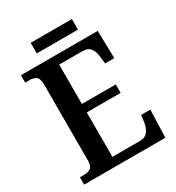

<svg xmlns="http://www.w3.org/2000/svg" viewBox="-199 -965 995 1085"><g transform="rotate(-30 299.0 -422.5)"><path d="M29 0V-48H58Q83 -48 99.5 -59.5Q116 -71 116 -110V-599Q116 -643 99 -654.5Q82 -666 58 -666H29V-714H530L534 -534H474L469 -579Q466 -614 450 -636Q434 -658 399 -658H246V-401H467V-346H246V-56H425Q461 -56 477.5 -79Q494 -102 499 -135L505 -180H565L559 0ZM168 -776V-845H437V-776Z"/></g></svg>

Font: Noto Serif Tamil SemiCondensed SemiBold
Style: Regular
Weight: 600
Width: 4
Designer: Indian Type Foundry, Tom Grace, and the Monotype Design Team
Foundry: Monotype Imaging Inc.
Version: Version 2.004; ttfautohint (v1.8.4.7-5d5b)